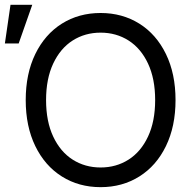

<svg xmlns="http://www.w3.org/2000/svg" viewBox="-36 -771 803 801"><path d="M383.8 9.8Q293 9.8 222.2 -34.7Q151.4 -79.1 111.3 -161.4Q71.3 -243.7 71.3 -353.5Q71.3 -463.4 111.3 -545.7Q151.4 -627.9 222.2 -672.4Q293 -716.8 383.8 -716.8Q474.1 -716.8 545.2 -672.4Q616.2 -627.9 656.2 -545.7Q696.3 -463.4 696.3 -353.5Q696.3 -243.7 656.2 -161.4Q616.2 -79.1 545.2 -34.7Q474.1 9.8 383.8 9.8ZM383.8 -634.8Q318.8 -634.8 267.3 -602.1Q215.8 -569.3 186 -505.9Q156.2 -442.4 156.2 -353.5Q156.2 -264.6 186 -201.2Q215.8 -137.7 267.3 -105Q318.8 -72.3 383.8 -72.3Q448.7 -72.3 500.2 -105Q551.8 -137.7 581.5 -201.2Q611.3 -264.6 611.3 -353.5Q611.3 -442.4 581.5 -505.9Q551.8 -569.3 500.2 -602.1Q448.7 -634.8 383.8 -634.8ZM7.8 -751H98.6L42 -589.8H-15.6Z"/></svg>

Font: Pretendard Std
Style: Regular
Weight: 400
Designer: Base glyphs from Inter by Rasmus Andersson; Hangeul glyphs from Noto Sans CJK(Source Han Sans) by Jang Soo-young and Kan
Foundry: Kil Hyung-jin
Version: Version 1.309